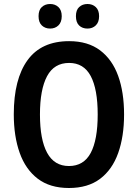

<svg xmlns="http://www.w3.org/2000/svg" viewBox="-20 -931 690 961"><path d="M601 -358Q601 -248 571.5 -165Q542 -82 481 -36Q420 10 325 10Q230 10 169 -36.5Q108 -83 78.5 -166Q49 -249 49 -359Q49 -535 118 -630Q187 -725 326 -725Q420 -725 481 -679Q542 -633 571.5 -551Q601 -469 601 -358ZM180 -358Q180 -232 216 -166Q252 -100 325 -100Q399 -100 434 -165.5Q469 -231 469 -358Q469 -485 434 -550.5Q399 -616 326 -616Q251 -616 215.5 -549.5Q180 -483 180 -358ZM173 -850Q173 -881 189.5 -896Q206 -911 231 -911Q256 -911 272.5 -895.5Q289 -880 289 -850Q289 -820 272.5 -804Q256 -788 231 -788Q206 -788 189.5 -803.5Q173 -819 173 -850ZM360 -850Q360 -881 376.5 -896Q393 -911 418 -911Q443 -911 459.5 -895.5Q476 -880 476 -850Q476 -820 459.5 -804Q443 -788 418 -788Q392 -788 376 -803.5Q360 -819 360 -850Z"/></svg>

Font: Noto Sans Bengali Condensed SemiBold
Style: Regular
Weight: 600
Width: 3
Designer: Joana Ranito - Universal Thirst; Jelle Bosma - Monotype Design Team
Foundry: Universal Thirst ehf.
Version: Version 3.000; ttfautohint (v1.8.4.7-5d5b)